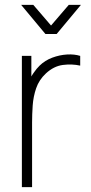

<svg xmlns="http://www.w3.org/2000/svg" viewBox="-20 -770 375 790"><path d="M112 0H70V-540H109V-411L96 -428Q104.5 -450 117.5 -469Q130.5 -488 143 -500Q165 -521.5 195.2 -532.8Q225.5 -544 256 -545.8Q286.5 -547.5 310 -540V-500Q276.5 -507.5 239 -502.8Q201.5 -498 169 -468Q140.5 -441.5 128.8 -407Q117 -372.5 114.5 -335.8Q112 -299 112 -266ZM117 -750H67L167 -630H213L313 -750H263L190 -665Z"/></svg>

Font: Manrope Variable Light
Style: Regular
Weight: 200
Designer: Mikhail Sharanda
Foundry: Mikhail Sharanda
Version: Version 4.505